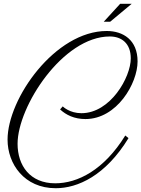

<svg xmlns="http://www.w3.org/2000/svg" viewBox="-20 -899 748 1016"><path d="M312 -336 298 -320C329 -291 373 -269 432 -269C599 -269 708 -458 708 -574C708 -688 631 -735 545 -735C272 -735 20 -378 20 -160C20 -32 108 97 275 97C391 97 538 31 660 -168L643 -182C530 1 391 71 272 71C139 71 73 -23 73 -138C73 -336 313 -706 561 -706C623 -706 672 -670 672 -590C672 -490 564 -300 411 -300C349 -300 314 -334 312 -336ZM677 -879H616L529 -784H563Z"/></svg>

Font: Parisienne
Style: Regular
Weight: 400
Designer: Astigmatic (AOETI)
Foundry: Astigmatic (AOETI)
Version: Version 1.000